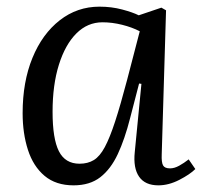

<svg xmlns="http://www.w3.org/2000/svg" viewBox="-20 -543 611 577"><path d="M466 -79Q465 -55 470 -46Q475 -37 491 -37Q504 -37 518.5 -45Q533 -53 547 -64L567 -35Q551 -19 519 -2.5Q487 14 456 14Q416 14 398 -12Q380 -38 385 -86L405 -291L398 -292L371 -188Q355 -125 334 -80Q313 -35 281.5 -10.5Q250 14 201 14Q148 14 114 -14.5Q80 -43 64 -92.5Q48 -142 48 -203Q48 -297 77.5 -369Q107 -441 159.5 -482Q212 -523 279 -523Q315 -523 347 -514.5Q379 -506 397 -497L465 -520L479 -512ZM219 -51Q244 -51 262 -62Q280 -73 295 -101Q310 -129 326 -178Q342 -227 362 -303L400 -449Q377 -461 347 -468.5Q317 -476 288 -476Q243 -476 209.5 -442.5Q176 -409 157 -348.5Q138 -288 138 -207Q138 -126 157 -88.5Q176 -51 219 -51Z"/></svg>

Font: Literata 36pt
Style: Italic
Weight: 400
Italic angle: -2°
Designer: Latin by Veronika Burian and Jose Scaglione. Greek by Irene Vlachou. Cyrillic by Vera Evstafieva
Foundry: TypeTogether
Version: Version 3.002